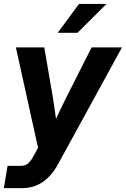

<svg xmlns="http://www.w3.org/2000/svg" viewBox="-33 -758 644 982"><path d="M-13.2 204.1 5.9 90.3H71.3Q96.7 90.3 111.1 77.6Q125.5 64.9 141.1 35.6L161.6 -2L48.3 -515.6H193.4L237.3 -260.7Q241.7 -233.4 245.6 -205.6Q249.5 -177.7 253.4 -149.9Q279.3 -206.1 306.6 -260.7L435.5 -515.6H590.8L265.1 79.6Q197.3 204.1 82 204.1ZM262.2 -590.3 371.1 -737.8H511.7L363.3 -590.3Z"/></svg>

Font: Inter Display
Style: Bold Italic
Weight: 700
Italic angle: -9.39999°
Designer: Rasmus Andersson
Foundry: rsms
Version: Version 4.000;git-a52131595